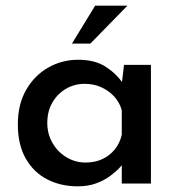

<svg xmlns="http://www.w3.org/2000/svg" viewBox="-20 -648 632 678"><path d="M254 10Q195 10 147 -14.5Q99 -39 71 -88Q43 -137 43 -209Q43 -280 72.5 -331Q102 -382 150.5 -409.5Q199 -437 256 -437Q316 -437 354.5 -411.5Q393 -386 415 -352L408 -336L418 -419H513V0H410V-105L421 -80Q417 -72 404 -57.5Q391 -43 369.5 -27Q348 -11 319.5 -0.5Q291 10 254 10ZM282 -74Q315 -74 341 -86Q367 -98 385 -120Q403 -142 410 -172V-259Q402 -287 383 -307.5Q364 -328 337.5 -340Q311 -352 279 -352Q243 -352 213 -334.5Q183 -317 165 -286Q147 -255 147 -214Q147 -175 165.5 -143Q184 -111 215 -92.5Q246 -74 282 -74ZM430 -628 299 -494H234L316 -628Z"/></svg>

Font: Josefin Sans Thin Medium
Style: Regular
Weight: 500
Version: Version 2.000